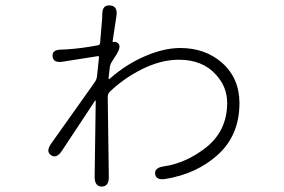

<svg xmlns="http://www.w3.org/2000/svg" viewBox="-20 -654 1040 704"><path d="M353 30Q327 30 327 -6L331 -283Q331 -288 328 -284L207 -101Q187 -71 167 -85Q147 -99 168 -128L327 -352Q335 -363 336 -377L343 -444Q343 -449 338 -448L211 -428Q175 -422 173 -447Q170 -471 202 -472Q207 -472 225 -473Q283 -477 339 -488Q346 -489 347 -496L353 -568Q355 -585 355 -602Q355 -637 384 -634Q412 -632 407 -596L393 -503Q392 -498 397 -500Q406 -503 415 -493Q424 -482 407 -454L391 -429Q383 -417 382 -403L378 -367Q378 -362 382 -365Q443 -419 514 -449Q582 -478 641 -478Q732 -478 794 -424Q858 -367 858 -276Q858 -157 777 -85Q701 -17 588 2Q553 8 549 -15Q545 -39 581 -44Q662 -56 734 -112Q813 -174 813 -277Q813 -335 772 -380Q723 -435 636 -435Q569 -435 498 -399Q433 -366 383 -318Q375 -310 375 -299L379 -7Q380 30 353 30Z"/></svg>

Font: Resource Han Rounded KR Light
Style: Regular
Weight: 300
Designer: Cyano Hao (round all glyphs); Ryoko NISHIZUKA 西塚涼子 (kana, bopomofo & ideographs); Paul D. Hunt (Latin, Greek & Cyrillic)
Foundry: Cyano Hao
Version: 0.990